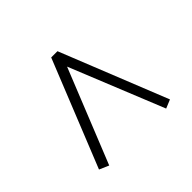

<svg xmlns="http://www.w3.org/2000/svg" viewBox="-71 -526 594 594"><g transform="rotate(45 225.5 -229.5)"><path d="M393.6 -75.2 407.2 -106.4 98.6 -230.5 407.2 -355.5 395.5 -383.8 43.9 -243.2V-215.8Z"/></g></svg>

Font: Abhaya Libre
Style: Regular
Weight: 400
Designer: Pushpananda Ekanayake, Sol Matas, Pathum Egodawatta
Foundry: Mooniak
Version: Version 1.050 ; ttfautohint (v1.6)